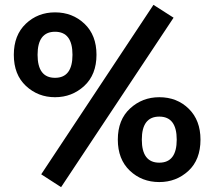

<svg xmlns="http://www.w3.org/2000/svg" viewBox="-20 -736 884 792"><path d="M232 36 150 -17 613 -716 696 -663ZM207 -335Q137 -335 87 -381.5Q37 -428 37 -510Q37 -591 86.5 -638Q136 -685 207 -685Q279 -685 328.5 -638Q378 -591 378 -510Q378 -428 327.5 -381.5Q277 -335 207 -335ZM207 -415Q279 -415 279 -510Q279 -605 207 -605Q135 -605 135 -510Q135 -415 207 -415ZM637 15Q565 15 515.5 -32Q466 -79 466 -160Q466 -242 516.5 -288.5Q567 -335 637 -335Q710 -335 758.5 -287.5Q807 -240 807 -160Q807 -77 757 -31Q707 15 637 15ZM637 -65Q709 -65 709 -160Q709 -255 637 -255Q565 -255 565 -160Q565 -65 637 -65Z"/></svg>

Font: Trujillo Medium
Style: Regular
Weight: 500
Designer: Fira Sans original fonts by bBox Type GmbH, Carrois Corporate GbR, & Edenspiekermann AG / Changes by Cristiano Sobral
Foundry: Fira Sans original fonts by bBox Type GmbH, Carrois Corporate GbR, & Edenspiekermann AG / Changes by Cristiano Sobral
Version: Version 4.301;October 17, 2021;FontCreator 14.0.0.2814 64-bi